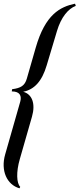

<svg xmlns="http://www.w3.org/2000/svg" viewBox="-86 -772 432 1044"><path d="M20 252 24 244C4 224 1 164 22 92L88 -138C108 -208 89 -260 40 -273C100 -285 142 -329 168 -417L224 -604C246 -678 285 -725 326 -740L322 -752C241 -735 160 -694 108 -512L60 -345C49 -306 27 -293 -20 -287L-22 -275C25 -275 32 -248 24 -219L-58 68C-83 156 -49 232 20 252Z"/></svg>

Font: Mazius Display Extra italic
Style: Regular
Weight: 400
Italic angle: -17°
Designer: Alberto Casagrande & Collletttivo
Foundry: Collletttivo
Version: Version 2.000;Glyphs 3.2 (3217)